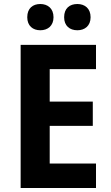

<svg xmlns="http://www.w3.org/2000/svg" viewBox="-20 -938 554 958"><path d="M116 -852C116 -809 144 -787 181 -787C218 -787 247 -809 247 -852C247 -896 218 -918 181 -918C144 -918 116 -897 116 -852ZM300 -852C300 -809 328 -787 366 -787C403 -787 432 -809 432 -852C432 -896 403 -918 366 -918C328 -918 300 -897 300 -852ZM459 0V-122H228V-310H443V-431H228V-593H459V-714H83V0Z"/></svg>

Font: Noto Sans Kannada SemiCondensed
Style: Bold
Weight: 700
Width: 4
Designer: Jelle Bosma - Monotype Design Team
Foundry: Monotype Imaging Inc.
Version: Version 2.005